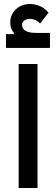

<svg xmlns="http://www.w3.org/2000/svg" viewBox="-20 -937 279 957"><path d="M73 -618H167V0H73ZM10 -767H49L50 -772Q31 -793 31 -824Q31 -864 59 -890.5Q87 -917 130 -917Q156 -917 181 -905.5Q206 -894 222 -874L180 -820Q157 -843 130 -843Q112 -843 101 -834.5Q90 -826 90 -813Q90 -773 160 -773H229V-698H10Z"/></svg>

Font: IBM Plex Arabic Medium
Style: Regular
Weight: 500
Designer: Mike Abbink, Paul van der Laan, Pieter van Rosmalen, Wael Morcos, Khajak Apelian
Foundry: Bold Monday
Version: Version 1.0